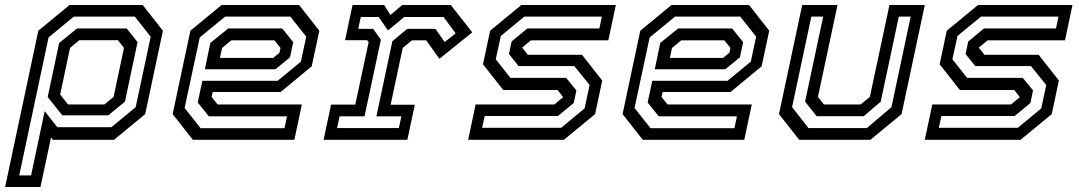

<svg xmlns="http://www.w3.org/2000/svg" viewBox="-78 -560 4322 769"><path d="M-57.5 189 75.5 -437 200.5 -540H493.5L574.5 -437L503.5 -103L378.5 0H133.5L126.5 -10L84 189ZM-1 142.5H46.5L101 -115L151.5 -50.5H368L465.5 -131L525.5 -413L462 -493.5H217.5L116.5 -410ZM194.5 -141.5H340L377 -172L418.5 -368L394.5 -399H239.5L202.5 -368L163 -181.5ZM171.5 -98 113 -171.5 159 -388 230.5 -446H429.5L473 -391.5L422.5 -153L355.5 -98Z M1120 -540 1201 -437 1170.5 -294.5 1046 -191.5H774L769.5 -172L793.5 -141.5H1131L1101 0H694.5L613.5 -103L684.5 -437L809.5 -540ZM1052.5 -446 1096.5 -391 1083.5 -330.5 1025 -282.5H742.5L764.5 -388L836 -446ZM1085 -493.5H823.5L722 -410L661.5 -127.5L725.5 -46.5H1061.5L1071.5 -94H758.5L714 -149.5L732.5 -236.5H1034L1127 -313L1148.5 -413ZM1021 -398.5H848.5L811.5 -368L803 -328H1016L1041.5 -349L1045.5 -368Z M1218 0 1248 -141H1345L1398.5 -391.5L1392.5 -399H1304L1334 -540H1460.5L1486 -500L1533 -540H1727.5L1813.5 -430.5L1682 -324.5L1629 -398.5H1572L1535 -368L1486.5 -140.5H1583.5L1553.5 0ZM1272 -47H1519.5L1529.5 -94H1429.5L1493.5 -395L1553 -444.5H1666L1703 -391.5L1747 -426.5L1698.5 -492H1541L1476 -438L1438.5 -492H1367L1357 -444.5H1416.5L1447.5 -401L1382 -94H1282Z M1797 0 1827 -141.5H2142L2179 -172L2178.5 -169.5L2155.5 -199.5H1937.5L1856.5 -302.5L1885 -437L2010 -540H2388.5L2358.5 -398.5H2048.5L2011.5 -368L2012 -371L2036 -340.5H2253L2334 -237.5L2305.5 -103L2180.5 0ZM1853 -48H2169.5L2263.5 -126L2283.5 -219.5L2222 -295.5H1999L1960.5 -343.5L1971 -394L2034 -446H2322.5L2332.5 -493.5H2022L1928 -416L1907.5 -322.5L1966.5 -248H2189.5L2230.5 -198L2220 -147.5L2157 -95.5H1863.5Z M2922 -540 3003 -437 2972.5 -294.5 2848 -191.5H2576L2571.5 -172L2595.5 -141.5H2933L2903 0H2496.5L2415.5 -103L2486.5 -437L2611.5 -540ZM2854.5 -446 2898.5 -391 2885.5 -330.5 2827 -282.5H2544.5L2566.5 -388L2638 -446ZM2887 -493.5H2625.5L2524 -410L2463.5 -127.5L2527.5 -46.5H2863.5L2873.5 -94H2560.5L2516 -149.5L2534.5 -236.5H2836L2929 -313L2950.5 -413ZM2823 -398.5H2650.5L2613.5 -368L2605 -328H2818L2843.5 -349L2847.5 -368Z M3123 0 3042 -103 3135 -540H3276.5L3198 -172L3222 -141.5H3369L3406 -172L3484.5 -540H3626L3533 -103L3408 0ZM3160 -47H3394L3492.5 -131L3569.5 -493.5H3522L3449.5 -153L3381.5 -94.5H3193L3146.5 -153L3219 -493.5H3171.5L3094.5 -131Z M3626 0 3656 -141.5H3971L4008 -172L4007.5 -169.5L3984.5 -199.5H3766.5L3685.5 -302.5L3714 -437L3839 -540H4217.5L4187.5 -398.5H3877.5L3840.5 -368L3841 -371L3865 -340.5H4082L4163 -237.5L4134.5 -103L4009.5 0ZM3682 -48H3998.5L4092.5 -126L4112.5 -219.5L4051 -295.5H3828L3789.5 -343.5L3800 -394L3863 -446H4151.5L4161.5 -493.5H3851L3757 -416L3736.5 -322.5L3795.5 -248H4018.5L4059.5 -198L4049 -147.5L3986 -95.5H3692.5Z"/></svg>

Font: Tourney Thin Medium
Style: Italic
Weight: 500
Italic angle: -12°
Version: Version 1.015